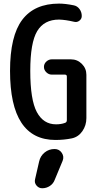

<svg xmlns="http://www.w3.org/2000/svg" viewBox="-20 -760 540 1056"><path d="M195.3 127.9Q202.1 97.7 225.6 78.6Q249 59.6 280.3 59.6Q305.7 59.6 319.8 80.6Q334 101.6 324.2 125L281.2 228.5Q273.4 250 254.4 262.7Q235.4 275.4 211.9 275.4Q193.4 275.4 180.7 260.3Q168 245.1 172.9 225.6ZM285.2 9.8Q35.2 9.8 35.2 -370.1Q35.2 -562.5 102.5 -651.4Q169.9 -740.2 304.7 -740.2Q339.8 -740.2 386.7 -730.5Q405.3 -726.6 417.5 -710Q429.7 -693.4 429.7 -671.9Q429.7 -656.2 416.5 -646Q403.3 -635.7 385.7 -640.6Q339.8 -651.4 304.7 -652.3Q222.7 -652.3 184.6 -588.9Q146.5 -525.4 146.5 -370.1Q146.5 -210.9 182.6 -143.6Q218.8 -76.2 288.1 -76.2Q316.4 -76.2 336.9 -84Q347.7 -86.9 347.7 -99.6V-338.9Q347.7 -349.6 336.9 -349.6H264.6Q248 -349.6 234.9 -362.3Q221.7 -375 221.7 -392.1Q221.7 -409.2 234.9 -421.4Q248 -433.6 264.6 -433.6H370.1Q405.3 -433.6 430.2 -408.7Q455.1 -383.8 455.1 -348.6V-110.4Q455.1 -70.3 433.1 -38.6Q411.1 -6.8 375 1Q332 9.8 285.2 9.8Z"/></svg>

Font: Rounded-X Mgen+ 1mn medium
Style: Regular
Weight: 500
Designer: [Source Han Sans]
Ryoko NISHIZUKA  (kana & ideographs); Paul D. Hunt (Latin, Greek & Cyrillic); Wenlong ZHANG  (bopomofo
Version: Version 1.059.20150602